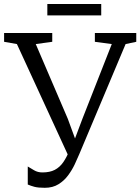

<svg xmlns="http://www.w3.org/2000/svg" viewBox="-29 -904 685 937"><path d="M189.5 12.5Q157.5 12.5 139.5 7.8Q121.5 3 106.5 -3.5V-91.5Q120 -83.5 137.5 -73Q155 -62.5 178 -62.5Q214 -62.5 238.2 -75Q262.5 -87.5 280 -112.8Q297.5 -138 312 -175.5L311 -129.5L53.5 -689L-9 -700V-743H226V-700L145.5 -689L302 -324L349.5 -194.5L324.5 -195L373.5 -325L516.5 -689L434 -700V-743H636V-700L584 -689L358 -152Q349 -130.5 335.8 -102.2Q322.5 -74 303.2 -48Q284 -22 256.2 -4.8Q228.5 12.5 189.5 12.5ZM465 -884.5V-829H202V-884.5Z"/></svg>

Font: Merriweather Light
Style: Regular
Weight: 300
Designer: Eben Sorkin
Foundry: Eben Sorkin
Version: Version 2.100